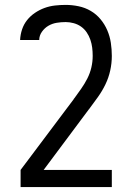

<svg xmlns="http://www.w3.org/2000/svg" viewBox="-20 -548 540 783"><path d="M436 215H64V145L281 -144V-145L283 -147Q297 -166 311 -186Q325 -206 336 -227.5Q347 -249 352.5 -272.5Q358 -296 358 -320Q358 -337 356 -353.5Q354 -370 348.5 -386Q343 -402 333.5 -416Q324 -430 310.5 -439.5Q297 -449 280.5 -453.5Q264 -458 248 -458Q229 -458 211 -455Q193 -452 177.5 -443Q162 -434 151 -418.5Q140 -403 140 -385H62Q63 -407 70 -428Q77 -449 90.5 -466Q104 -483 122.5 -495.5Q141 -508 161.5 -515.5Q182 -523 204 -525.5Q226 -528 248 -528Q274 -528 300.5 -522.5Q327 -517 350 -503.5Q373 -490 390 -469.5Q407 -449 417.5 -424.5Q428 -400 432 -373.5Q436 -347 436 -320Q436 -290 429.5 -260.5Q423 -231 410 -204Q397 -177 379.5 -152.5Q362 -128 344 -104V-103H343L158 145H436Z"/></svg>

Font: Iosevka
Style: Regular
Weight: 400
Monospace: yes
Designer: Belleve Invis
Foundry: Belleve Invis
Version: Version 33.2.3; ttfautohint (v1.8.4)